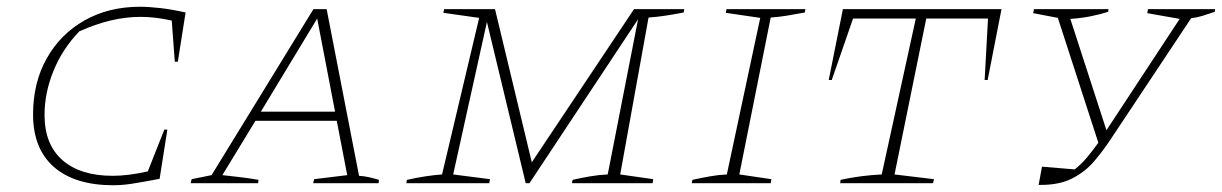

<svg xmlns="http://www.w3.org/2000/svg" viewBox="-20 -543 3621 569"><path d="M316 6Q202 6 140 -48Q78 -102 78 -204Q78 -298 118.5 -370Q159 -442 230.5 -482.5Q302 -523 395 -523Q421 -523 455.5 -519Q490 -515 530 -506L507 -360H498L489 -482Q441 -493 396 -493Q310 -493 215 -450Q165 -398 138.5 -333Q112 -268 112 -202Q112 -115 165 -68.5Q218 -22 314 -22Q360 -22 418 -35L467 -159H476L453 -13Q400 -3 371 1.5Q342 6 316 6Z M1044 -22Q1060 -21 1075 -17.5Q1090 -14 1103 -10L1102 0H908L911 -12L1009 -24L978 -185H737L639 -24Q665 -21 691.5 -18Q718 -15 746 -10L745 0H545L548 -12L607 -24L909 -516H948ZM753 -212H973L920 -488Z M1184 0 1186 -10Q1245 -23 1290 -26L1400 -490L1294 -505L1296 -516H1447L1556 -62L1859 -516H2008L2006 -506Q1975 -500 1951.5 -496.5Q1928 -493 1902 -491L1818 -26L1916 -12L1914 0H1675L1677 -10Q1703 -16 1729.5 -20.5Q1756 -25 1781 -26L1871 -486L1549 0H1538L1423 -478L1323 -26L1432 -12L1430 0Z M2030 0 2032 -10Q2059 -16 2084.5 -20.5Q2110 -25 2134 -26L2233 -490L2131 -505L2133 -516H2367L2365 -506Q2333 -500 2311.5 -496.5Q2290 -493 2264 -491L2171 -26L2266 -12L2264 0Z M2948 -516 2907 -306H2898L2908 -488H2725L2631 -26L2748 -12L2745 0H2470L2471 -10Q2530 -23 2593 -26L2694 -488H2508L2445 -306H2436L2478 -516Z M3058 5 3068 -49 3165 -41Q3185 -57 3201 -76Q3217 -95 3235 -120L3115 -490L3042 -504L3044 -516H3265L3264 -508Q3239 -500 3211 -494.5Q3183 -489 3152 -487L3259 -157L3476 -487L3380 -504L3382 -516H3581L3580 -508Q3560 -501 3543.5 -496Q3527 -491 3510 -489L3272 -131Q3249 -96 3222 -64.5Q3195 -33 3156 -13.5Q3117 6 3058 5Z"/></svg>

Font: Piazzolla SC Thin
Style: Italic
Weight: 100
Italic angle: -11.3°
Designer: Juan Pablo del Peral
Foundry: Huerta Tipografica
Version: Version 1.330